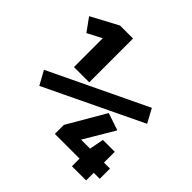

<svg xmlns="http://www.w3.org/2000/svg" viewBox="-197 -843 995 995"><g transform="rotate(45 300.5 -346.0)"><path d="M114 -582 35 -541 -17 -613 131 -692H226V-371H114ZM14 -251 549 -507 590 -431 56 -175ZM574 0H470V-56H289V-122L410 -330L505 -298L406 -131H472L487 -210H574V-131H618V-56H574Z"/></g></svg>

Font: Fira Mono
Style: Bold
Weight: 700
Monospace: yes
Designer: Carrois Corporate & Edenspiekermann AG
Foundry: Carrois Corporate GbR & Edenspiekermann AG
Version: Version 3.206